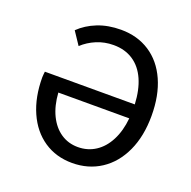

<svg xmlns="http://www.w3.org/2000/svg" viewBox="-122 -787 913 919"><g transform="rotate(20 335.0 -327.0)"><path d="M342.3 -667.5Q425.8 -667.5 488.5 -626.7Q551.3 -585.9 585.4 -509.8Q619.6 -433.6 619.6 -329.6Q619.6 -226.1 584 -148.7Q548.3 -71.3 484.6 -29.5Q420.9 12.2 338.4 12.2Q256.8 12.2 194.8 -29.5Q132.8 -71.3 98.9 -147.7Q64.9 -224.1 64.9 -324.7Q64.9 -330.6 65.9 -339.8Q66.9 -349.1 67.4 -354H525.4Q522 -426.8 498.8 -479Q475.6 -531.2 433.6 -558.8Q391.6 -586.4 334 -586.4Q288.1 -586.4 247.8 -569.6Q207.5 -552.7 177.2 -524.4L133.8 -589.4Q170.9 -625.5 223.6 -646.5Q276.4 -667.5 342.3 -667.5ZM338.4 -68.8Q388.2 -68.8 427.7 -94.5Q467.3 -120.1 492.2 -168.5Q517.1 -216.8 523.4 -282.2H162.1Q166.5 -216.3 189.9 -168.2Q213.4 -120.1 251.5 -94.5Q289.6 -68.8 338.4 -68.8Z"/></g></svg>

Font: Varta SemiBold
Style: Regular
Weight: 600
Designer: Joana Correia, Viktoriya Grabowska, Eben Sorkin
Foundry: Sorkin Type
Version: Version 1.003; ttfautohint (v1.3) -l 8 -r 24 -G 200 -x 12 -H